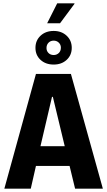

<svg xmlns="http://www.w3.org/2000/svg" viewBox="-20 -1128 640 1148"><path d="M6 0 195 -686H404L595 0H429L396 -136H195L164 0ZM291 -549 222 -254H367L296 -549ZM262 -989 322 -1108H424L426 -1106L339 -989ZM301 -742Q253 -742 222.5 -770Q192 -798 192 -842Q192 -886 222.5 -914.5Q253 -943 301 -943Q348 -943 378.5 -914.5Q409 -886 409 -842Q409 -798 378.5 -770Q348 -742 301 -742ZM301 -799Q319 -799 331.5 -811Q344 -823 344 -843Q344 -861 331.5 -873Q319 -885 301 -885Q282 -885 270 -872.5Q258 -860 258 -841Q258 -823 270 -811Q282 -799 301 -799Z"/></svg>

Font: Chivo Mono
Style: Bold
Weight: 700
Monospace: yes
Designer: Hector Gatti
Foundry: Omnibus-Type
Version: Version 1.008; ttfautohint (v1.8.4.7-5d5b)